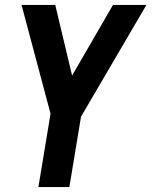

<svg xmlns="http://www.w3.org/2000/svg" viewBox="-20 -550 616 775"><path d="M135 205H260L307 -79L571 -530H436L271 -245L203 -530H67L184 -91Z"/></svg>

Font: Iosevka Sparkle
Style: Bold Italic
Weight: 700
Italic angle: -9°
Designer: Belleve Invis
Foundry: Belleve Invis
Version: Version 4.5.0; ttfautohint (v1.8.3)